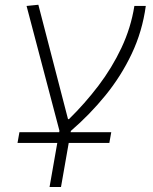

<svg xmlns="http://www.w3.org/2000/svg" viewBox="-20 -542 626 787"><path d="M51.8 43.9 59.6 0H222.7L223.6 -6.3L88.9 -517.6L137.2 -522.5L258.8 -53.7H262.7Q327.6 -117.2 383.3 -190.4Q439 -263.7 477.8 -345.9Q516.6 -428.2 530.8 -517.6H577.6Q563.5 -413.6 520 -321.8Q476.6 -230 412.1 -150.9Q347.7 -71.8 270.5 -5.4L269.5 0H436L428.2 43.9H261.7L230 224.6H183.1L214.8 43.9Z"/></svg>

Font: Cascadia Code ExtraLight
Style: Italic
Weight: 200
Italic angle: -10°
Monospace: yes
Designer: Aaron Bell
Foundry: Saja Typeworks
Version: Version 2404.023; ttfautohint (v1.8.4)